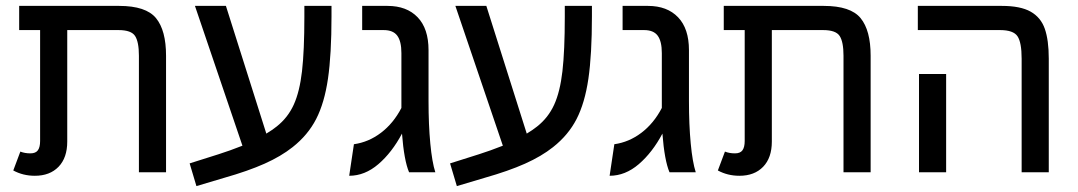

<svg xmlns="http://www.w3.org/2000/svg" viewBox="-20 -584 3656 651"><path d="M543 -395V0H451V-395Q451 -442 438 -462Q425 -482 382 -482H208V-104Q208 -49 178.5 -18.5Q149 12 98 12Q58 12 25 -6L49 -70Q64 -64 83 -64Q101 -64 108.5 -74.5Q116 -85 116 -106V-482H45V-564H384Q475 -564 509 -522.5Q543 -481 543 -395Z M1104 -564V-529Q1104 -399 1092 -317Q1080 -235 1052 -180.5Q1024 -126 972 -85Q933 -54 877 -29Q821 -4 740 19L646 47L623 -30L721 -61Q759 -73 802 -90L641 -564H746L883 -131Q903 -143 918 -155Q956 -185 976 -229Q996 -273 1004 -342.5Q1012 -412 1012 -527V-564Z M1367 0Q1350 -40 1343 -131Q1309 -67 1263 -27.5Q1217 12 1164 12L1180 -95Q1230 -102 1272 -134Q1314 -166 1341 -218V-226V-404Q1341 -444 1327 -463Q1313 -482 1281 -482H1208V-564H1294Q1359 -564 1396 -525.5Q1433 -487 1433 -414V-241Q1433 -161 1439 -97.5Q1445 -34 1456 0Z M1987 -564V-529Q1987 -399 1975 -317Q1963 -235 1935 -180.5Q1907 -126 1855 -85Q1816 -54 1760 -29Q1704 -4 1623 19L1529 47L1506 -30L1604 -61Q1642 -73 1685 -90L1524 -564H1629L1766 -131Q1786 -143 1801 -155Q1839 -185 1859 -229Q1879 -273 1887 -342.5Q1895 -412 1895 -527V-564Z M2250 0Q2233 -40 2226 -131Q2192 -67 2146 -27.5Q2100 12 2047 12L2063 -95Q2113 -102 2155 -134Q2197 -166 2224 -218V-226V-404Q2224 -444 2210 -463Q2196 -482 2164 -482H2091V-564H2177Q2242 -564 2279 -525.5Q2316 -487 2316 -414V-241Q2316 -161 2322 -97.5Q2328 -34 2339 0Z M2932 -395V0H2840V-395Q2840 -442 2827 -462Q2814 -482 2771 -482H2597V-104Q2597 -49 2567.5 -18.5Q2538 12 2487 12Q2447 12 2414 -6L2438 -70Q2453 -64 2472 -64Q2490 -64 2497.5 -74.5Q2505 -85 2505 -106V-482H2434V-564H2773Q2864 -564 2898 -522.5Q2932 -481 2932 -395Z M3444 -385Q3444 -440 3430 -461Q3416 -482 3371 -482H3092V-564H3377Q3440 -564 3474.5 -544.5Q3509 -525 3522.5 -486.5Q3536 -448 3536 -385V0H3444ZM3096 -333H3188V0H3096Z"/></svg>

Font: FiraGO
Style: Regular
Weight: 400
Designer: bBox Type
Foundry: bBox Type GmbH
Version: Version 1.001;April 20, 2020;FontCreator 12.0.0.2555 64-bit